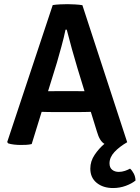

<svg xmlns="http://www.w3.org/2000/svg" viewBox="-20 -708 687 945"><path d="M236 -156.5Q229 -156.5 213 -156.8Q197 -157 185 -157.5L136 1Q124 4 110 4.8Q96 5.5 81.5 5.5Q65.5 5.5 48.5 3.5Q31.5 1.5 20 -2.5L15.5 -9L239.5 -683Q254.5 -685.5 275.8 -686.5Q297 -687.5 313 -687.5Q328 -687.5 349.5 -686.2Q371 -685 385.5 -682.5L606 -8Q567 14.5 543 40.5Q519 66.5 519 96Q519 117 532 127.5Q545 138 564.5 138Q580 138 594.8 133Q609.5 128 620 122Q630.5 131 638.5 146.5Q646.5 162 647 180.5Q629 195.5 599.2 206.5Q569.5 217.5 536.5 217.5Q487.5 217.5 456 192Q424.5 166.5 424.5 122Q424.5 85.5 445.8 54Q467 22.5 494 0Q470.5 -13 457 -60.5L427 -157.5Q415 -157 398.5 -156.8Q382 -156.5 375 -156.5ZM260 -399.5 216.5 -259Q227.5 -259 241.8 -259.2Q256 -259.5 262.5 -259.5H352Q358 -259.5 371.5 -259.2Q385 -259 396 -259L361.5 -371.5Q348.5 -414.5 334 -466.5Q319.5 -518.5 308.5 -562H302.5Q295 -525 282.2 -478.5Q269.5 -432 260 -399.5Z"/></svg>

Font: Signika Negative SemiBold
Style: Regular
Weight: 600
Designer: Anna Giedryś
Foundry: Anna Giedryś
Version: Version 2.000; ttfautohint (v1.8.3) -l 8 -r 50 -G 200 -x 9 -